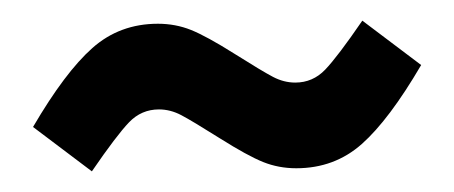

<svg xmlns="http://www.w3.org/2000/svg" viewBox="-20 -443 440 186"><path d="M12 -320Q43 -373 69.5 -396.5Q96 -420 133 -420Q150 -420 165 -414Q180 -408 207 -391Q234 -374 244.5 -368.5Q255 -363 266 -363Q283 -363 295 -375.5Q307 -388 331 -423L388 -380Q357 -327 330.5 -303.5Q304 -280 267 -280Q250 -280 235 -286Q220 -292 193 -309Q166 -326 155.5 -331.5Q145 -337 134 -337Q117 -337 105 -324.5Q93 -312 69 -277Z"/></svg>

Font: kids-team
Style: team
Weight: 400
Designer: Ryoichi Tsunekawa, Thomas Gollenia, Laura Emeder
Foundry: Ryoichi Tsunekawa, Thomas Gollenia, Laura Emeder
Version: Version 2.000